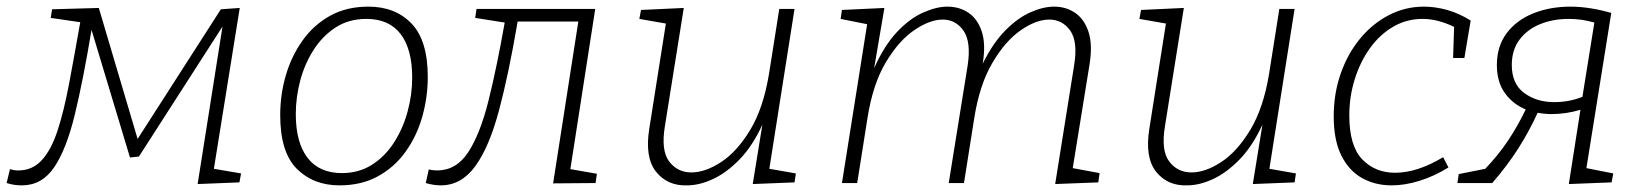

<svg xmlns="http://www.w3.org/2000/svg" viewBox="-55 -552 4952 579"><path d="M-35 0 -25 -42Q-13 -38 0 -38Q43 -38 71.5 -69.5Q100 -101 119 -159.5Q138 -218 153.5 -300.5Q169 -383 187 -485L98 -498L102 -524L243 -528L360 -133L611 -524L668 -528L590 -43L672 -29L667 -2L541 3L616 -472L364 -80L337 -77L221 -462Q196 -311 170.5 -206Q145 -101 108 -47Q71 7 11 7Q0 7 -11 5.5Q-22 4 -35 0Z M1056 -532Q1137 -532 1186 -481Q1235 -430 1235 -320Q1235 -259 1218.5 -200.5Q1202 -142 1168.5 -95Q1135 -48 1085 -20.5Q1035 7 969 7Q890 7 840 -43Q790 -93 790 -205Q790 -267 807 -325Q824 -383 857.5 -430Q891 -477 940.5 -504.5Q990 -532 1056 -532ZM1050 -495Q997 -495 957.5 -469.5Q918 -444 891 -402Q864 -360 850.5 -309.5Q837 -259 837 -208Q837 -122 872.5 -76Q908 -30 976 -30Q1027 -30 1066.5 -55Q1106 -80 1133 -122Q1160 -164 1174 -215Q1188 -266 1188 -318Q1188 -404 1153 -449.5Q1118 -495 1050 -495Z M1229 0 1238 -41Q1251 -38 1263 -38Q1321 -38 1357 -93Q1393 -148 1418 -248Q1443 -348 1467 -484L1378 -498L1382 -525H1740L1665 -42L1745 -28L1741 0L1613 1L1689 -487H1506Q1479 -328 1449.5 -218Q1420 -108 1378 -50.5Q1336 7 1274 7Q1253 7 1229 0Z M2017 7Q1958 9 1923.5 -34Q1889 -77 1903 -164L1953 -481L1873 -495L1878 -522L2007 -528L1950 -171Q1938 -98 1963 -65Q1988 -32 2030 -32Q2072 -32 2120 -63.5Q2168 -95 2207.5 -160.5Q2247 -226 2264 -329L2295 -525H2341L2265 -43L2345 -29L2341 -2L2215 3L2244 -176Q2214 -111 2175 -71Q2136 -31 2095 -12Q2054 7 2017 7Z M3127 3 3184 -354Q3196 -426 3172.5 -459.5Q3149 -493 3109 -493Q3070 -493 3023.5 -461Q2977 -429 2938 -363Q2899 -297 2883 -196L2852 0H2806L2863 -354Q2874 -426 2850.5 -459.5Q2827 -493 2788 -493Q2749 -493 2702 -461Q2655 -429 2616 -363.5Q2577 -298 2561 -196L2530 0H2484L2560 -479L2480 -495L2484 -522L2612 -528L2581 -346Q2611 -414 2649.5 -455Q2688 -496 2728.5 -514Q2769 -532 2802 -532Q2838 -532 2865.5 -513.5Q2893 -495 2905.5 -457.5Q2918 -420 2909 -363L2908 -359Q2939 -422 2976.5 -460Q3014 -498 3052.5 -515Q3091 -532 3124 -532Q3160 -532 3187.5 -513Q3215 -494 3227.5 -456Q3240 -418 3231 -360L3180 -45L3261 -30L3257 -2Z M3525 7Q3466 9 3431.5 -34Q3397 -77 3411 -164L3461 -481L3381 -495L3386 -522L3515 -528L3458 -171Q3446 -98 3471 -65Q3496 -32 3538 -32Q3580 -32 3628 -63.5Q3676 -95 3715.5 -160.5Q3755 -226 3772 -329L3803 -525H3849L3773 -43L3853 -29L3849 -2L3723 3L3752 -176Q3722 -111 3683 -71Q3644 -31 3603 -12Q3562 7 3525 7Z M4142 7Q4092 7 4052.5 -15Q4013 -37 3990 -83Q3967 -129 3967 -201Q3967 -270 3988 -330Q4009 -390 4046.5 -435.5Q4084 -481 4133.5 -506.5Q4183 -532 4239 -532Q4273 -532 4309 -522Q4345 -512 4380 -490L4361 -377H4327L4330 -471Q4280 -495 4235 -495Q4187 -495 4146.5 -471.5Q4106 -448 4076.5 -407Q4047 -366 4030.5 -313.5Q4014 -261 4014 -204Q4014 -112 4053 -71.5Q4092 -31 4152 -31Q4219 -31 4297 -78L4313 -47Q4269 -20 4225 -6.5Q4181 7 4142 7Z M4340 0 4344 -27 4424 -43Q4464 -85 4493 -128.5Q4522 -172 4546 -222Q4507 -238 4483 -271.5Q4459 -305 4459 -356Q4459 -413 4489 -452.5Q4519 -492 4569.5 -512Q4620 -532 4681 -532Q4710 -532 4741.5 -527Q4773 -522 4804 -513L4729 -45L4810 -29L4805 -2L4676 3L4711 -221Q4668 -208 4624 -208Q4602 -208 4582 -212Q4557 -157 4524 -105Q4491 -53 4445 0ZM4504 -356Q4504 -299 4541.5 -271.5Q4579 -244 4632 -244Q4677 -244 4717 -260L4753 -484Q4715 -495 4676 -495Q4628 -495 4589 -479Q4550 -463 4527 -432Q4504 -401 4504 -356Z"/></svg>

Font: Bitter Light
Style: Italic
Weight: 300
Italic angle: -9°
Designer: Sol Matas, and Bitter project Authors
Foundry: Sol Matas
Version: Version 2.001